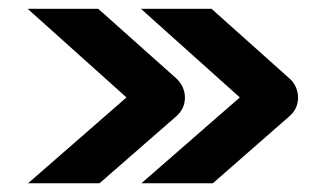

<svg xmlns="http://www.w3.org/2000/svg" viewBox="-20 -485 736 441"><path d="M465.8 -464.8 645.5 -304.2Q654.8 -295.9 659.7 -284.4Q664.6 -272.9 664.6 -261.2Q664.6 -234.9 644.5 -217.8L468.8 -64H304.7L530.8 -261.2L303.7 -464.8ZM205.6 -464.8 385.7 -304.2Q394.5 -295.9 399.7 -284.4Q404.8 -272.9 404.8 -261.2Q404.8 -235.4 384.8 -217.8L208.5 -64H44.4L270.5 -261.2L43.5 -464.8Z"/></svg>

Font: Audiowide
Style: Regular
Weight: 400
Version: Version 1.003